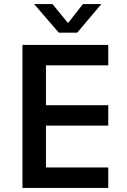

<svg xmlns="http://www.w3.org/2000/svg" viewBox="-20 -920 622 940"><path d="M90 -700V0H510V-100H205V-305H510V-405H205V-600H510V-700ZM358 -760 476 -900H386L313 -807L237 -900H147L268 -760Z"/></svg>

Font: Goli Medium
Style: Regular
Weight: 500
Designer: jaikishan Patel
Foundry: MagicType
Version: Version 1.000;Glyphs 3.2 (3242)